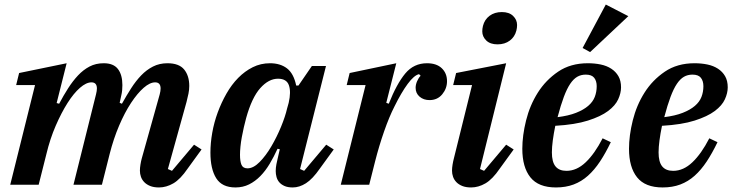

<svg xmlns="http://www.w3.org/2000/svg" viewBox="-20 -812 3221 844"><path d="M679 12Q656 12 640 5.5Q624 -1 614 -11.5Q604 -22 599.5 -35Q595 -48 595 -62Q595 -74 597.5 -89Q600 -104 603 -115L682 -397Q686 -412 686 -423Q686 -450 662 -450Q639 -450 611.5 -426Q584 -402 556 -359.5Q528 -317 503.5 -259.5Q479 -202 462 -135L428 0H303L402 -397Q406 -413 406 -423Q406 -450 382 -450Q359 -450 331.5 -426Q304 -402 277 -359.5Q250 -317 225 -259.5Q200 -202 184 -135L150 0H25L134 -438H51L64 -491L273 -534L229 -359L240 -356Q259 -392 279.5 -424Q300 -456 323 -480.5Q346 -505 373.5 -519.5Q401 -534 436 -534Q479 -534 498.5 -508.5Q518 -483 518 -438Q518 -427 517 -415.5Q516 -404 513 -392L506 -360L516 -356Q536 -392 556.5 -424Q577 -456 600.5 -480.5Q624 -505 652.5 -519.5Q681 -534 716 -534Q767 -534 789.5 -506.5Q812 -479 812 -434Q812 -418 808.5 -400.5Q805 -383 800 -364L718 -69L736 -61L833 -176L866 -155L805 -71Q773 -24 742 -6Q711 12 679 12Z M1015 12Q956 12 930.5 -28.5Q905 -69 905 -141Q905 -183 913 -228.5Q921 -274 937 -317.5Q953 -361 975.5 -400.5Q998 -440 1027 -469.5Q1056 -499 1091 -516.5Q1126 -534 1167 -534Q1212 -534 1241.5 -511.5Q1271 -489 1282 -436H1292L1351 -522H1413L1299 -69L1317 -61L1414 -176L1447 -155L1386 -71Q1354 -25 1325 -6.5Q1296 12 1267 12Q1245 12 1230.5 5.5Q1216 -1 1207.5 -11Q1199 -21 1195.5 -34Q1192 -47 1192 -60Q1192 -74 1195 -90Q1198 -106 1201 -117L1210 -156L1200 -158Q1184 -123 1165.5 -92Q1147 -61 1124.5 -38Q1102 -15 1075 -1.5Q1048 12 1015 12ZM1068 -72Q1094 -72 1121.5 -100Q1149 -128 1173 -169Q1197 -210 1215.5 -255Q1234 -300 1242 -335L1249 -360Q1260 -408 1250 -437Q1240 -466 1202 -466Q1161 -466 1124 -424.5Q1087 -383 1062 -293Q1057 -275 1052 -253Q1047 -231 1043 -209.5Q1039 -188 1037 -167.5Q1035 -147 1035 -132Q1035 -103 1041.5 -87.5Q1048 -72 1068 -72Z M1587 -438H1504L1517 -491L1722 -534L1678 -360L1689 -356Q1724 -444 1761.5 -489Q1799 -534 1857 -534Q1899 -534 1922 -512Q1945 -490 1945 -455Q1945 -423 1924 -397.5Q1903 -372 1868 -372Q1842 -372 1824.5 -387Q1807 -402 1807 -426Q1807 -440 1813.5 -455Q1820 -470 1829 -479L1822 -486Q1800 -481 1772 -443Q1744 -405 1714 -344Q1691 -299 1668.5 -234.5Q1646 -170 1629 -103L1603 0H1478Z M2051 12Q2028 12 2012 5.5Q1996 -1 1986 -11.5Q1976 -22 1971.5 -35Q1967 -48 1967 -62Q1967 -74 1969.5 -89Q1972 -104 1975 -115L2055 -438H1972L1985 -491L2205 -534L2090 -69L2108 -61L2205 -176L2238 -155L2177 -71Q2145 -24 2114 -6Q2083 12 2051 12ZM2167 -617Q2135 -617 2117.5 -634Q2100 -651 2100 -674Q2100 -686 2103 -698Q2110 -726 2132 -742.5Q2154 -759 2186 -759Q2218 -759 2235.5 -742Q2253 -725 2253 -702Q2253 -690 2250 -678Q2243 -650 2221 -633.5Q2199 -617 2167 -617Z M2424 12Q2347 12 2311.5 -32.5Q2276 -77 2276 -158Q2276 -216 2292.5 -282.5Q2309 -349 2344 -404.5Q2379 -460 2433.5 -497Q2488 -534 2564 -534Q2594 -534 2620.5 -528.5Q2647 -523 2667 -510Q2687 -497 2698.5 -477Q2710 -457 2710 -428Q2710 -403 2697.5 -375.5Q2685 -348 2653 -324Q2621 -300 2564.5 -282Q2508 -264 2421 -259Q2414 -225 2410 -195Q2406 -165 2406 -142Q2406 -100 2422 -80.5Q2438 -61 2470 -61Q2515 -61 2554.5 -98.5Q2594 -136 2629 -204L2665 -187Q2642 -139 2617.5 -102Q2593 -65 2564.5 -39.5Q2536 -14 2501.5 -1Q2467 12 2424 12ZM2431 -297Q2479 -303 2512 -316Q2545 -329 2565.5 -346.5Q2586 -364 2594.5 -386Q2603 -408 2603 -433Q2603 -456 2592 -470Q2581 -484 2555 -484Q2534 -484 2517.5 -474.5Q2501 -465 2486.5 -443.5Q2472 -422 2458.5 -386Q2445 -350 2431 -297ZM2541 -601 2643 -792 2742 -741 2574 -583Z M2893 12Q2816 12 2780.5 -32.5Q2745 -77 2745 -158Q2745 -216 2761.5 -282.5Q2778 -349 2813 -404.5Q2848 -460 2902.5 -497Q2957 -534 3033 -534Q3063 -534 3089.5 -528.5Q3116 -523 3136 -510Q3156 -497 3167.5 -477Q3179 -457 3179 -428Q3179 -403 3166.5 -375.5Q3154 -348 3122 -324Q3090 -300 3033.5 -282Q2977 -264 2890 -259Q2883 -225 2879 -195Q2875 -165 2875 -142Q2875 -100 2891 -80.5Q2907 -61 2939 -61Q2984 -61 3023.5 -98.5Q3063 -136 3098 -204L3134 -187Q3111 -139 3086.5 -102Q3062 -65 3033.5 -39.5Q3005 -14 2970.5 -1Q2936 12 2893 12ZM2900 -297Q2948 -303 2981 -316Q3014 -329 3034.5 -346.5Q3055 -364 3063.5 -386Q3072 -408 3072 -433Q3072 -456 3061 -470Q3050 -484 3024 -484Q3003 -484 2986.5 -474.5Q2970 -465 2955.5 -443.5Q2941 -422 2927.5 -386Q2914 -350 2900 -297Z"/></svg>

Font: IBM Plex Serif SmBld
Style: Italic
Weight: 600
Italic angle: -14°
Designer: Mike Abbink, Paul van der Laan, Pieter van Rosmalen
Foundry: Bold Monday
Version: Version 3.001